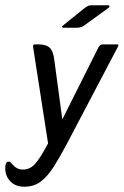

<svg xmlns="http://www.w3.org/2000/svg" viewBox="-100 -536 469 727"><path d="M138 -439 221 -506Q228 -511 233 -513.5Q238 -516 246 -516H310Q314 -516 314.5 -512.5Q315 -509 312 -507L221 -441Q209 -431 191 -431H140Q136 -431 135 -434Q134 -437 138 -439ZM82 7 25 -360Q25 -368 32 -368H45Q75 -368 88.5 -355Q102 -342 106 -306L136 -84L273 -357Q279 -368 291 -368H344Q351 -368 347 -360L153 9Q127 58 104 94.5Q81 131 55 151Q29 171 -8 171Q-42 171 -61.5 150Q-81 129 -80 99Q-81 94 -78 85Q-75 76 -67 76Q-61 76 -58 81Q-47 94 -37 100Q-27 106 -13 106Q13 106 32 85.5Q51 65 82 7Z"/></svg>

Font: Zain
Style: Italic
Weight: 400
Italic angle: -10°
Designer: Zain,Boutros
Foundry: Mobile Telecommunications Company (Zain), 2024
Version: Version 1.51; ttfautohint (v1.8.4)